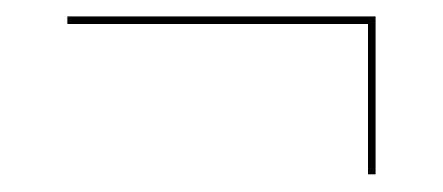

<svg xmlns="http://www.w3.org/2000/svg" viewBox="-20 -410 526 228"><path d="M417 -381.5V-203H426V-390.5H60V-381.5Z"/></svg>

Font: Bodoni* 24pt
Style: Bold Italic
Weight: 700
Italic angle: -13°
Version: Version 2.3